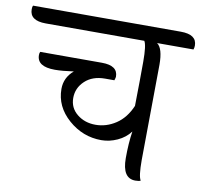

<svg xmlns="http://www.w3.org/2000/svg" viewBox="-142 -731 858 815"><g transform="rotate(10 287.5 -323.0)"><path d="M508 -497 504 -85Q504 -15 515 1Q510 5 492 5Q436 5 436 -82Q436 -147 444 -198Q423 -170 389 -154.5Q355 -139 320 -139Q240 -139 178 -193.5Q116 -248 116 -324Q116 -373 155 -406Q106 -399 74 -399Q-3 -399 -3 -449Q-3 -458 0 -463H266Q335 -463 335 -415Q335 -411 331 -399H291Q237 -399 204.5 -368.5Q172 -338 172 -295Q172 -252 205 -225.5Q238 -199 284.5 -199Q331 -199 372 -226Q413 -253 436 -307Q438 -427 438 -498Q438 -569 427 -586H2Q-67 -586 -67 -635Q-67 -646 -64 -651H573Q642 -651 642 -603Q642 -595 639 -586H482Q508 -568 508 -497Z"/></g></svg>

Font: Laila
Style: Regular
Weight: 400
Version: Version 1.301;PS 1.0;hotconv 1.0.78;makeotf.lib2.5.61930; tt